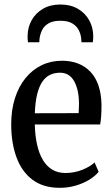

<svg xmlns="http://www.w3.org/2000/svg" viewBox="-20 -844 512 874"><path d="M251.5 11Q177 11 128 -25.8Q79 -62.5 55 -128Q31 -193.5 31 -278Q31 -343.5 48 -396.8Q65 -450 96 -488.2Q127 -526.5 169.2 -547Q211.5 -567.5 261.5 -567.5Q344 -567.5 391.8 -517Q439.5 -466.5 442 -369Q442 -336.5 440.5 -315.5Q439 -294.5 436 -277.5H138.5Q139.5 -226.5 148.8 -185.5Q158 -144.5 175.2 -115.8Q192.5 -87 218 -71.8Q243.5 -56.5 278 -56.5Q318.5 -56.5 355 -71.2Q391.5 -86 410.5 -104.5L429 -62Q414.5 -43.5 387.8 -26.8Q361 -10 326 0.5Q291 11 251.5 11ZM138.5 -328.5 338 -329Q338.5 -341 339 -351.5Q339.5 -362 339.5 -372.5Q339.5 -434 318 -473.5Q296.5 -513 253.5 -513Q229 -513 208.8 -503.8Q188.5 -494.5 173.5 -473.2Q158.5 -452 149.5 -416.5Q140.5 -381 138.5 -328.5ZM255 -823.5Q301 -823.5 334.5 -804Q368 -784.5 386.2 -751.5Q404.5 -718.5 404.5 -677Q404.5 -671 403.8 -664.2Q403 -657.5 402.5 -651.5H350.5Q350.5 -654.5 350.5 -659Q350.5 -663.5 349.5 -668.5Q348 -687.5 338.8 -706.2Q329.5 -725 309.5 -737.2Q289.5 -749.5 255 -749.5Q220.5 -749.5 200.2 -737.2Q180 -725 171.2 -706.2Q162.5 -687.5 160 -668.5Q159.5 -663.5 159.2 -659Q159 -654.5 159 -651.5H107.5Q106.5 -657.5 106 -664.2Q105.5 -671 105.5 -677Q105.5 -718.5 123.8 -751.5Q142 -784.5 175.5 -804Q209 -823.5 255 -823.5Z"/></svg>

Font: Merriweather 24pt SemiCondensed
Style: Regular
Weight: 400
Width: 4
Designer: Eben Sorkin
Foundry: Eben Sorkin
Version: Version 2.100